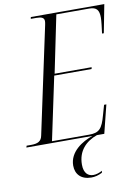

<svg xmlns="http://www.w3.org/2000/svg" viewBox="-121 -779 769 1073"><g transform="rotate(-10 264.0 -243.0)"><path d="M-20 0H355C295 20 220 67 220 145C220 194 251 228 309 228C330 228 349 223 371 212L373 201C357 210 339 216 322 216C294 216 269 198 269 148C269 70 316 23 380 0H422L462 -160H449L433 -104C413 -30 395 -10 338 -10H127L203 -369H415L417 -379H207L274 -704H461C503 -704 516 -685 516 -643C516 -622 511 -587 507 -554H517L548 -714H131L129 -704H162C190 -704 205 -697 205 -678C205 -672 204 -665 202 -656L73 -52C67 -20 47 -10 8 -10H-17Z"/></g></svg>

Font: Noto Serif Display Condensed Light
Style: Italic
Weight: 300
Width: 3
Italic angle: -12°
Designer: Monotype Design Team
Foundry: Monotype Imaging Inc.
Version: Version 2.009